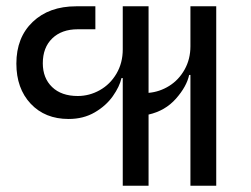

<svg xmlns="http://www.w3.org/2000/svg" viewBox="-20 -590 796 610"><path d="M585 -570H667V0H585V-352H581Q573 -315 539 -276.5Q505 -238 452 -226V0H370V-342H366Q360 -315 338.5 -284.5Q317 -254 281 -233Q245 -212 198 -212Q123 -212 77.5 -260.5Q32 -309 32 -388Q32 -471 84 -520.5Q136 -570 222 -570H283V-497H227Q176 -497 146 -468Q116 -439 116 -389Q116 -342 145.5 -313.5Q175 -285 227 -285Q264 -285 297 -303.5Q330 -322 350 -356Q370 -390 370 -433V-570H452V-295Q487 -298 517.5 -317Q548 -336 566.5 -369Q585 -402 585 -443Z"/></svg>

Font: Anuphan
Style: Regular
Weight: 400
Designer: Cadson Demak
Version: Version 3.001;July 28, 2024;FontCreator 15.0.0.2974 64-bit